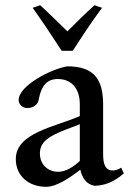

<svg xmlns="http://www.w3.org/2000/svg" viewBox="-20 -710 513 741"><path d="M345 -690C307 -656 273 -622 240 -589C206 -622 172 -656 135 -690C125 -686 116 -683 106 -680C145 -625 182 -570 218 -514H261C297 -570 333 -625 374 -680C364 -683 354 -686 345 -690ZM458 -41C454 -48 451 -56 448 -63C437 -56 426 -52 415 -52C388 -52 378 -74 378 -115V-306C378 -403 344 -454 240 -454C180 -445 52 -380 52 -324C52 -306 68 -293 85 -293C107 -293 128 -305 130 -329C140 -379 161 -405 203 -405C255 -405 288 -370 288 -307V-262C193 -220 41 -198 41 -96C41 -31 91 11 158 11C197 11 244 -20 290 -55C296 -26 312 2 346 7C384 6 419 -7 458 -41ZM288 -89C264 -66 234 -47 204 -47C168 -47 134 -72 134 -118C134 -170 181 -191 269 -223L288 -231Z"/></svg>

Font: Sibila
Style: Regular
Weight: 400
Designer: Stefan Peev
Foundry: Context Ltd
Version: Version 1.000